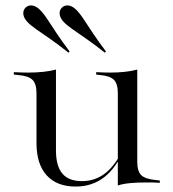

<svg xmlns="http://www.w3.org/2000/svg" viewBox="-20 -682 647 716"><path d="M188.7 -412.9V-206.5H116.1V-333.9Q116.1 -369.4 101.2 -384.3Q86.3 -399.2 46 -402.4L31.5 -404V-412.9Q50.8 -412.1 61.7 -411.7Q72.6 -411.3 84.7 -411.3Q114.5 -411.3 141.1 -414.1Q167.7 -416.9 188.7 -422.6ZM188.7 -206.5V-121Q188.7 -62.9 212.5 -34.7Q236.3 -6.5 285.5 -6.5Q336.3 -6.5 375 -37.9Q413.7 -69.4 444.4 -136.3V-129Q414.5 -57.3 369.4 -21.8Q324.2 13.7 262.1 13.7Q191.9 13.7 154 -28.2Q116.1 -70.2 116.1 -148.4V-206.5ZM419.4 0V-206.5H491.9V-79Q491.9 -43.5 506.5 -29Q521 -14.5 561.3 -10.5L575.8 -8.9V0Q556.5 -1.6 546 -1.6Q535.5 -1.6 522.6 -1.6Q492.7 -1.6 466.1 0.8Q439.5 3.2 419.4 9.7ZM491.9 -412.9V-206.5H419.4V-334.7Q419.4 -369.4 404.8 -384.3Q390.3 -399.2 351.6 -402.4L338.7 -404V-412.9Q358.1 -412.1 368.5 -411.7Q379 -411.3 390.3 -411.3Q418.5 -411.3 445.2 -414.1Q471.8 -416.9 491.9 -422.6ZM235.5 -485.5Q199.2 -514.5 169 -535.5Q138.7 -556.5 116.1 -572.2Q93.5 -587.9 81.5 -600.8Q67.7 -616.1 66.9 -630.2Q66.1 -644.4 75 -653.2Q84.7 -662.9 98.8 -661.7Q112.9 -660.5 127.4 -646.8Q141.1 -633.9 156.5 -610.5Q171.8 -587.1 191.9 -556.9Q212.1 -526.6 239.5 -490.3ZM371 -485.5Q334.7 -514.5 304.4 -535.5Q274.2 -556.5 251.6 -572.2Q229 -587.9 216.9 -600.8Q203.2 -616.1 202.4 -630.2Q201.6 -644.4 210.5 -653.2Q220.2 -662.9 234.3 -661.7Q248.4 -660.5 262.9 -646.8Q276.6 -633.9 291.9 -610.5Q307.3 -587.1 327.4 -556.9Q347.6 -526.6 375 -490.3Z"/></svg>

Font: Playfair 144pt SemiExpanded Light
Style: Regular
Weight: 300
Width: 6
Designer: Claus Eggers Sørensen
Foundry: Claus Eggers Sørensen
Version: Version 2.203